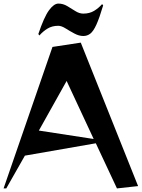

<svg xmlns="http://www.w3.org/2000/svg" viewBox="-21 -1041 793 1072"><path d="M555 -1011Q534 -940 517 -903Q500 -866 483 -853Q466 -840 444 -840Q420 -840 394 -854Q368 -868 345 -882.5Q322 -897 304 -897Q270 -897 244.5 -881.5Q219 -866 199 -843L193 -851Q225 -946 252.5 -983.5Q280 -1021 305 -1021Q331 -1021 354.5 -1007Q378 -993 400 -979Q422 -965 444 -965Q479 -965 504.5 -980.5Q530 -996 549 -1018ZM632 11 514 -241 118 -172 14 11H-1L272 -779L430 -803L750 -2ZM351 -589 196 -312 502 -265Z"/></svg>

Font: Reggae One
Style: Regular
Weight: 400
Designer: Fontworks Inc.
Foundry: Fontworks Inc.
Version: Version 1.100